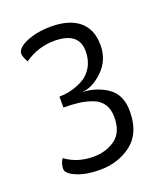

<svg xmlns="http://www.w3.org/2000/svg" viewBox="-104 -580 557 659"><g transform="rotate(-20 174.5 -250.0)"><path d="M181 -262Q234 -260 274 -232.5Q314 -205 314 -145Q314 -65 265.5 -27.5Q217 10 149 10Q99 10 65 -4.5Q31 -19 31 -36Q31 -55 42 -72Q85 -40 144 -40Q190 -40 223.5 -64Q257 -88 257 -144Q257 -173 244 -192Q231 -211 207 -219.5Q183 -228 159.5 -231Q136 -234 104 -234V-274Q124 -274 145.5 -279Q167 -284 190 -296Q213 -308 227.5 -332.5Q242 -357 242 -390Q242 -460 152 -460Q93 -460 43 -425Q31 -445 31 -458Q31 -468 44 -479.5Q57 -491 87.5 -500.5Q118 -510 158 -510Q225 -510 261 -480Q297 -450 297 -392Q297 -337 258.5 -300Q220 -263 181 -262Z"/></g></svg>

Font: Yanone Kaffeesatz Light
Style: Regular
Weight: 300
Designer: Yanone (Cyrillic: Daniel Pouzeot)
Foundry: Yanone
Version: Version 1.003;PS 001.003;hotconv 1.0.88;makeotf.lib2.5.64775